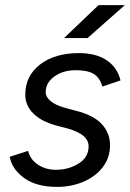

<svg xmlns="http://www.w3.org/2000/svg" viewBox="-20 -720 510 752"><path d="M18 -106 90 -129Q99 -94 129.5 -74.5Q160 -55 198 -55Q249 -55 288 -79.5Q327 -104 327 -146Q327 -171 306.5 -188Q286 -205 244 -217L198 -229Q141 -245 110 -276Q79 -307 79 -349Q79 -423 137 -467.5Q195 -512 289 -512Q357 -512 398.5 -483.5Q440 -455 452 -405L381 -381Q371 -416 347 -430.5Q323 -445 277 -445Q227 -445 193 -420.5Q159 -396 159 -359Q159 -340 179 -323.5Q199 -307 237 -297L278 -286Q346 -269 378.5 -234Q411 -199 411 -151Q411 -103 383 -66Q355 -29 307.5 -8.5Q260 12 203 12Q123 12 75 -22.5Q27 -57 18 -106ZM366 -700H469L323 -571H231Z"/></svg>

Font: Oak Sans
Style: Italic
Weight: 400
Italic angle: -9.49998°
Foundry: Erik Kennedy, Walven
Version: Version 1.000